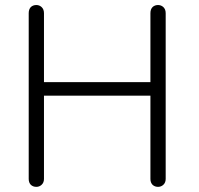

<svg xmlns="http://www.w3.org/2000/svg" viewBox="-20 -723 790 761"><path d="M93.8 -670.9V-13.7Q93.8 1 102.5 9.8Q111.3 17.6 124 17.6Q135.7 17.6 144.5 9.8Q154.3 1 154.3 -13.7V-343.8H576.2V-13.7Q576.2 1 585 9.8Q593.8 17.6 606.4 17.6Q618.2 17.6 627 9.8Q636.7 1 636.7 -13.7V-670.9Q636.7 -686.5 627 -695.3Q618.2 -703.1 606.4 -703.1Q593.8 -703.1 585 -695.3Q576.2 -686.5 576.2 -670.9V-397.5H154.3V-670.9Q154.3 -686.5 144.5 -695.3Q135.7 -703.1 124 -703.1Q111.3 -703.1 102.5 -695.3Q93.8 -686.5 93.8 -670.9Z"/></svg>

Font: Gulim
Style: Regular
Weight: 400
Version: Version 2.21